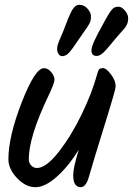

<svg xmlns="http://www.w3.org/2000/svg" viewBox="-20 -795 554 800"><path d="M462 -435Q462 -422 418 -281Q374 -140 350 -57Q338 -15 316 -15Q303 -15 294 -26Q285 -37 285 -66Q285 -95 308 -171Q266 -103 217 -59Q168 -15 127.5 -15Q87 -15 51 -53Q15 -91 15 -131Q15 -226 70.5 -368.5Q126 -511 163 -511Q180 -511 193.5 -494.5Q207 -478 207 -463Q207 -448 180 -392Q100 -224 100 -132Q100 -116 110 -105.5Q120 -95 134 -95Q172 -95 224.5 -162Q277 -229 320 -318Q363 -407 384 -483Q388 -499 392 -505Q396 -511 409.5 -511Q423 -511 442.5 -485Q462 -459 462 -435ZM272 -736Q289 -775 310 -775Q331 -775 345 -758.5Q359 -742 359 -728Q359 -714 357 -707.5Q355 -701 350 -692.5Q345 -684 341 -678Q337 -672 327.5 -659Q318 -646 294.5 -611Q271 -576 260 -568.5Q249 -561 239.5 -561Q230 -561 224 -570Q218 -579 218 -589.5Q218 -600 221 -610Q224 -620 234 -642.5Q244 -665 254 -692Q264 -719 272 -736ZM382 -562Q361 -562 361 -586Q361 -609 408 -692Q414 -703 417.5 -709.5Q421 -716 426 -724.5Q431 -733 434 -738Q437 -743 441 -748.5Q445 -754 448 -757Q451 -760 454 -762Q461 -767 474 -767Q487 -767 500.5 -751Q514 -735 514 -719.5Q514 -704 509 -693.5Q504 -683 499 -677Q494 -671 479.5 -655Q465 -639 459 -631.5Q453 -624 445 -614.5Q437 -605 433 -600Q429 -595 422.5 -588Q416 -581 412 -577Q408 -573 402 -569Q393 -562 382 -562Z"/></svg>

Font: Kalam
Style: Regular
Weight: 400
Designer: Lipi Raval (Devanagari and Latin), Jonny Pinhorn (Latin)
Foundry: Indian Type Foundry
Version: Version 2.001;PS 1.0;hotconv 1.0.79;makeotf.lib2.5.61930; tt